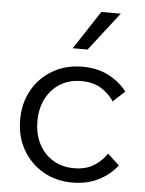

<svg xmlns="http://www.w3.org/2000/svg" viewBox="-54 -805 654 865"><g transform="rotate(5 272.5 -372.5)"><path d="M455 -128 508 -79Q474 -35 422.5 -9.5Q371 16 306 16Q231 16 172.5 -18Q114 -52 80.5 -111Q47 -170 47 -246Q47 -322 80.5 -381Q114 -440 173 -474Q232 -508 307 -508Q372 -508 423 -482.5Q474 -457 508 -413L455 -364Q431 -400 395 -421.5Q359 -443 307 -443Q253 -443 212 -418Q171 -393 148 -348.5Q125 -304 125 -246Q125 -188 148 -143.5Q171 -99 212 -74Q253 -49 307 -49Q359 -49 395 -70.5Q431 -92 455 -128ZM457 -761 322 -587H255L369 -761Z"/></g></svg>

Font: Wix Madefor Display
Style: Regular
Weight: 400
Designer: Dalton Maag Ltd
Foundry: Dalton Maag Ltd
Version: Version 3.100